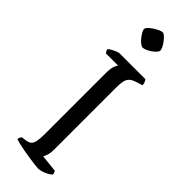

<svg xmlns="http://www.w3.org/2000/svg" viewBox="-306 -953 972 972"><g transform="rotate(45 180.0 -467.0)"><path d="M232 0Q225 0 207.5 -2Q190 -4 167.5 -7.5Q145 -11 122 -15Q99 -19 80.5 -23.5Q62 -28 53 -31Q53 -38 56 -44Q59 -50 62 -54L88 -57Q106 -60 115.5 -68Q125 -76 129 -95Q133 -114 133 -148V-580Q133 -620 140 -636Q147 -652 150 -655H63Q61 -659 58 -662.5Q55 -666 53 -675Q58 -681 69.5 -687.5Q81 -694 93 -699Q105 -704 110 -704H296Q300 -700 304 -691.5Q308 -683 308 -672L268 -659Q250 -653 240 -643Q230 -633 226 -616.5Q222 -600 222 -572V-126Q222 -103 217 -86Q212 -69 206 -62L300 -52Q302 -50 304.5 -43.5Q307 -37 307 -31Q292 -18 270 -9Q248 0 232 0ZM173 -807Q167 -807 156 -815Q145 -823 135.5 -835Q126 -847 119 -859Q112 -871 112 -878Q112 -886 121.5 -895.5Q131 -905 144 -913.5Q157 -922 170 -928Q183 -934 190 -934Q198 -934 207.5 -925.5Q217 -917 226.5 -904.5Q236 -892 242 -880Q248 -868 248 -860Q248 -854 240 -844.5Q232 -835 219.5 -826.5Q207 -818 194.5 -812.5Q182 -807 173 -807Z"/></g></svg>

Font: Texturina 12pt Light
Style: Regular
Weight: 300
Designer: Guillermo Torres Carreño
Foundry: Omnibus-Type
Version: Version 1.002